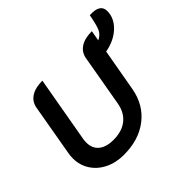

<svg xmlns="http://www.w3.org/2000/svg" viewBox="-181 -1017 1251 1251"><g transform="rotate(-45 444.0 -391.5)"><path d="M696 -549 644 -255Q622 -132 531 -61.5Q440 9 302 9Q229 9 171.5 -19.5Q114 -48 82 -98Q50 -148 50 -210Q50 -235 54 -255L116 -610Q124 -658 163 -683.5Q202 -709 268 -709L188 -255Q185 -237 185 -221Q185 -167 221 -137.5Q257 -108 323 -108Q401 -108 449 -146Q497 -184 510 -255L572 -610Q580 -658 619 -683.5Q658 -709 724 -709L711 -637Q746 -653 760 -684Q774 -715 788 -792Q888 -798 888 -731Q888 -666 835 -615.5Q782 -565 696 -549Z"/></g></svg>

Font: K2D
Style: Bold Italic
Weight: 700
Italic angle: -10°
Designer: Katatrad Aksorn Co.,Ltd.
Foundry: Cadson Demak Co.,Ltd.
Version: Version 1.000; ttfautohint (v1.6)